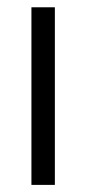

<svg xmlns="http://www.w3.org/2000/svg" viewBox="-20 -520 239 540"><path d="M68.4 0V-499.5H134.3V0Z"/></svg>

Font: Pontano Sans Light
Style: Regular
Weight: 300
Designer: Vernon Adams
Foundry: Vernon Adams
Version: Version 2.001